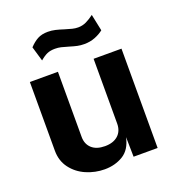

<svg xmlns="http://www.w3.org/2000/svg" viewBox="-135 -845 877 961"><g transform="rotate(-20 303.0 -364.0)"><path d="M56 -163V-529H205.5V-182Q205.5 -144 230.2 -121.2Q255 -98.5 300.5 -98.5Q344.5 -98.5 370 -121.2Q395.5 -144 395.5 -184.5V-529H544V0H416L414 -105Q400.5 -42 357.8 -16Q315 10 259.5 10Q209 10 162 -10.2Q115 -30.5 85.5 -69.8Q56 -109 56 -163ZM377.5 -614Q358 -614 341.5 -617.5Q325 -621 300.5 -628.5Q277.5 -635.5 262.5 -639Q247.5 -642.5 230.5 -642.5Q206 -642.5 188.8 -635Q171.5 -627.5 150.5 -609.5L127.5 -687.5Q149 -710.5 171.2 -722.5Q193.5 -734.5 226 -734.5Q246 -734.5 265.2 -730Q284.5 -725.5 309 -717.5Q331.5 -710.5 346.8 -706.8Q362 -703 377 -703Q400.5 -703 420.8 -712.8Q441 -722.5 462 -738.5L480.5 -650Q462 -635 435.5 -624.5Q409 -614 377.5 -614Z"/></g></svg>

Font: 1883 Sans
Style: Bold
Weight: 700
Designer: 1883 Sans project is a fork of Public Sans.
Version: Version 1.009